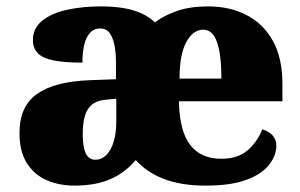

<svg xmlns="http://www.w3.org/2000/svg" viewBox="-20 -571 940 601"><path d="M213 10Q165 10 126 -7Q87 -24 64 -60.5Q41 -97 41 -155Q41 -238 96 -277Q151 -316 262 -320L343 -323V-375Q343 -407 338 -431Q333 -455 322.5 -468.5Q312 -482 294 -482Q274 -482 261.5 -468Q249 -454 243.5 -430Q238 -406 238 -375Q153 -375 118 -391Q83 -407 83 -445Q83 -483 112.5 -506.5Q142 -530 190.5 -540.5Q239 -551 296 -551Q334 -551 365 -546Q396 -541 421 -530Q446 -519 465 -501Q494 -523 535 -537Q576 -551 631 -551Q700 -551 752.5 -523.5Q805 -496 834.5 -442.5Q864 -389 864 -309V-254H540Q542 -160 575.5 -117Q609 -74 673 -74Q724 -74 754.5 -100Q785 -126 801 -166Q820 -161 832.5 -148Q845 -135 845 -115Q845 -85 823 -56Q801 -27 752.5 -8.5Q704 10 623 10Q548 10 494 -10.5Q440 -31 405 -70Q371 -30 325 -10Q279 10 213 10ZM278 -71Q298 -71 313 -86Q328 -101 336 -128Q344 -155 344 -191V-262L313 -259Q285 -257 269 -244.5Q253 -232 246 -209Q239 -186 239 -152Q239 -126 243 -107.5Q247 -89 256 -80Q265 -71 278 -71ZM673 -325Q673 -399 659.5 -438.5Q646 -478 616 -478Q584 -478 563 -439Q542 -400 542 -325Z"/></svg>

Font: Noto Serif Tibetan Black
Style: Regular
Weight: 900
Version: Version 2.103